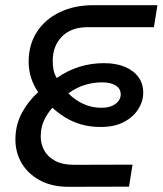

<svg xmlns="http://www.w3.org/2000/svg" viewBox="-20 -720 627 740"><path d="M244.2 0Q180.4 0 134.3 -24.7Q88.2 -49.4 63.8 -90.6Q39.4 -131.8 39.4 -182.2Q39.4 -237.6 63.5 -283.3Q87.6 -329 127.2 -365Q110 -389 100.2 -419.1Q90.4 -449.2 90.4 -482Q90.4 -548.2 122.4 -597.3Q154.4 -646.4 210.8 -673.2Q267.2 -700 339.2 -700H586.8L573.2 -615.2H317.8Q254 -615.2 218.6 -578.9Q183.2 -542.6 183.2 -485.8Q183.2 -466.8 186.4 -450.5Q189.6 -434.2 198.6 -419.4Q242.2 -449.2 287 -462.9Q331.8 -476.6 380.6 -476.6Q427.6 -476.6 461.5 -462.3Q495.4 -448 513.7 -422.7Q532 -397.4 532 -363Q532 -329.8 513 -299.4Q494 -269 457.5 -249.8Q421 -230.6 368.6 -230.6Q326.2 -230.6 291.6 -240.9Q257 -251.2 229.8 -268.4Q202.6 -285.6 182 -304.8Q161.6 -282 149.3 -255.1Q137 -228.2 137 -194Q137 -164.8 150.6 -140Q164.2 -115.2 192.6 -100Q221 -84.8 265.2 -84.8L490.8 -85.4L477.2 -0.6ZM372 -304.6Q404.8 -304.6 425 -319.5Q445.2 -334.4 445.2 -356.4Q445.2 -378.8 425.7 -390.7Q406.2 -402.6 373.4 -402.6Q341.2 -402.6 309.2 -393.4Q277.2 -384.2 243.4 -360.2Q269.2 -334 301.6 -319.3Q334 -304.6 372 -304.6Z"/></svg>

Font: MuseoModerno Thin
Style: Italic
Weight: 100
Italic angle: -9°
Designer: Pablo Cosgaya, Héctor Gatti, Marcela Romero, and the Authors of The MuseoModerno Project.
Foundry: Omnibus-Type Team
Version: Version 1.003